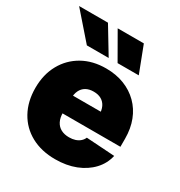

<svg xmlns="http://www.w3.org/2000/svg" viewBox="-178 -876 950 1012"><g transform="rotate(30 296.5 -370.5)"><path d="M303.2 10.7Q219.7 10.7 157.2 -23.2Q94.7 -57.1 60.3 -119.1Q25.9 -181.2 25.9 -263.7Q25.9 -345.2 60.3 -407.2Q94.7 -469.2 156 -503.9Q217.3 -538.6 298.8 -538.6Q359.4 -538.6 408.9 -519.3Q458.5 -500 494.6 -464.1Q530.8 -428.2 550 -378.4Q569.3 -328.6 569.3 -267.1V-218.3H85V-326.7H479.5L388.7 -306.2Q388.7 -336.4 378.7 -357.2Q368.7 -377.9 349.6 -388.9Q330.6 -399.9 302.7 -399.9Q274.9 -399.9 255.9 -388.9Q236.8 -377.9 226.8 -357.2Q216.8 -336.4 216.8 -306.2V-223.6Q216.8 -191.9 228 -169.9Q239.3 -147.9 260 -137Q280.8 -126 309.1 -126Q329.6 -126 346.2 -131.3Q362.8 -136.7 374.5 -147Q386.2 -157.2 392.1 -171.4L564.9 -160.2Q553.7 -109.4 517.6 -70.8Q481.4 -32.2 426.8 -10.7Q372.1 10.7 303.2 10.7ZM335.9 -592.8 244.6 -752H403.8L464.8 -592.8ZM148.9 -592.8 9.8 -752H185.5L281.7 -592.8Z"/></g></svg>

Font: Inter 24pt Black
Style: Regular
Weight: 900
Designer: Rasmus Andersson
Foundry: rsms
Version: Version 4.001;git-66647c0bb